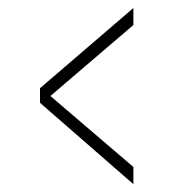

<svg xmlns="http://www.w3.org/2000/svg" viewBox="-20 -508 432 480"><path d="M313.5 -47.5 80 -251V-287.5L313.5 -488V-445.5L106 -268L313.5 -90.5Z"/></svg>

Font: Imbue 10pt Medium
Style: Regular
Weight: 500
Designer: Tyler Finck
Foundry: Etcetera Type Company
Version: Version 1.102; ttfautohint (v1.8.3)